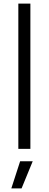

<svg xmlns="http://www.w3.org/2000/svg" viewBox="-20 -828 271 1068"><path d="M92 69H162L100 220H43ZM82 -808H149V0H82Z"/></svg>

Font: Encode Sans Normal
Style: Light
Weight: 300
Designer: Pablo Impallari, Andres Torresi
Foundry: Pablo Impallari, Andres Torresi
Version: Version 1.000; ttfautohint (v1.00) -l 8 -r 50 -G 200 -x 14 -